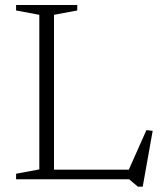

<svg xmlns="http://www.w3.org/2000/svg" viewBox="-20 -702 640 752"><path d="M539 29H520L485.5 0H157V-37.5H517.5L477 -20.5L553.5 -192.5L578 -189.5ZM191.5 -644V0H43V-21.5L134 -38.5V-644L43 -661V-682.5H282.5V-661Z"/></svg>

Font: Newsreader Light
Style: Regular
Weight: 300
Designer: Hugues Gentile
Foundry: Production Type
Version: Version 1.003